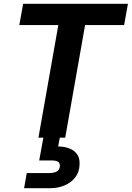

<svg xmlns="http://www.w3.org/2000/svg" viewBox="-20 -720 689 1004"><path d="M181 0 285 -589H81L101 -700H649L629 -589H425L321 0ZM106 264 120 185H236Q262 185 277 176.5Q292 168 293 149Q294 132 283 125.5Q272 119 250 119H185L208 -7H294L284 46Q315 46 341 55.5Q367 65 382.5 85.5Q398 106 396 141Q395 180 373.5 207.5Q352 235 318 249.5Q284 264 244 264Z"/></svg>

Font: DM Sans 28pt ExtraBold
Style: Italic
Weight: 800
Italic angle: -10°
Version: Version 4.004;gftools[0.9.30]